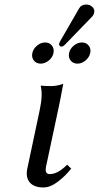

<svg xmlns="http://www.w3.org/2000/svg" viewBox="-20 -804 431 836"><path d="M355.5 -784.2Q371.1 -784.2 382.1 -773.9Q393.1 -763.7 390.1 -749Q387.7 -738.3 380.4 -731L262.2 -608.9Q254.4 -601.1 248.5 -601.1Q242.7 -601.1 239.5 -605Q236.3 -608.9 237.3 -613.8Q238.3 -617.7 241.7 -624L324.2 -767.1Q333.5 -784.2 355.5 -784.2ZM127.4 -540.5Q116.7 -554.2 120.8 -573Q125 -591.8 141.4 -605.5Q157.7 -619.1 176.5 -619.1Q195.3 -619.1 206.1 -605.5Q216.8 -591.8 212.9 -573Q209 -554.2 192.4 -540.5Q175.8 -526.9 157 -526.9Q138.2 -526.9 127.4 -540.5ZM287.6 -540.5Q276.9 -554.2 280.8 -573Q284.7 -591.8 301.3 -605.5Q317.9 -619.1 336.7 -619.1Q355.5 -619.1 366.2 -605.5Q377 -591.8 372.8 -573Q368.7 -554.2 352.3 -540.5Q335.9 -526.9 317.1 -526.9Q298.3 -526.9 287.6 -540.5ZM152.3 -321.8Q167.5 -391.6 157.2 -429.2L159.7 -431.2Q171.4 -429.2 203.1 -429.2Q228 -429.2 255.4 -439Q243.7 -375 236.8 -342.8L183.1 -90.8Q177.2 -68.4 179.9 -57.1Q182.6 -45.9 196.8 -45.9Q231.4 -45.9 272.5 -86.9L290 -69.8Q264.2 -37.1 231.4 -12.5Q198.7 12.2 169.4 12.2Q127.9 12.2 109.4 -10Q90.8 -32.2 99.1 -70.8Z"/></svg>

Font: Linux Biolinum
Style: Italic
Weight: 400
Italic angle: -12°
Designer: Philipp H. Poll
Foundry: Philipp H. Poll
Version: Version 1.1.3 ; ttfautohint (v0.9)